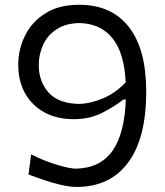

<svg xmlns="http://www.w3.org/2000/svg" viewBox="-20 -754 676 786"><path d="M294.4 11.2Q264.6 11.2 227.8 2.4Q190.9 -6.3 156 -18.3Q121.1 -30.3 96.7 -39.6L107.4 -122.1Q165 -93.3 216.3 -78.4Q267.6 -63.5 290.5 -63.5Q391.1 -65.9 440.7 -137Q490.2 -208 495.1 -346.2L484.9 -346.7Q447.8 -316.9 397 -291.5Q346.2 -266.1 282.2 -266.1Q212.4 -266.1 161.1 -294.4Q109.9 -322.8 82.3 -372.8Q54.7 -422.9 54.7 -488.3Q54.7 -551.8 82.3 -607.9Q109.9 -664.1 165.3 -699.2Q220.7 -734.4 304.2 -734.4Q437 -734.4 507.8 -643.3Q578.6 -552.2 578.6 -378.9Q578.6 -188 504.4 -88.4Q430.2 11.2 294.4 11.2ZM494.6 -417Q488.8 -537.1 440.9 -596.9Q393.1 -656.7 307.1 -659.7Q248.5 -658.7 211.4 -634Q174.3 -609.4 156.5 -570.6Q138.7 -531.7 138.7 -487.3Q138.7 -421.4 178.2 -376Q217.8 -330.6 302.2 -328.6Q350.1 -329.6 401.6 -351.3Q453.1 -373 494.6 -417Z"/></svg>

Font: Pinar DS2-Regular
Style: Regular
Weight: 400
Designer: Amin Abedi
Version: Version 2.000